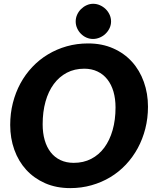

<svg xmlns="http://www.w3.org/2000/svg" viewBox="-20 -960 800 988"><path d="M32.5 0ZM741.5 -411Q741.5 -352 727.8 -298Q714 -244 688.8 -197.5Q663.5 -151 627.8 -113Q592 -75 547.5 -48.2Q503 -21.5 451 -6.8Q399 8 341.5 8Q269.5 8 212.2 -17.2Q155 -42.5 115 -86.2Q75 -130 53.8 -189.2Q32.5 -248.5 32.5 -317Q32.5 -376 46.2 -430.2Q60 -484.5 85.2 -531Q110.5 -577.5 146.5 -615.5Q182.5 -653.5 227 -680.2Q271.5 -707 323.5 -721.8Q375.5 -736.5 433.5 -736.5Q505 -736.5 562.2 -711.2Q619.5 -686 659.2 -642Q699 -598 720.2 -538.5Q741.5 -479 741.5 -411ZM574.5 -407Q574.5 -452 563.8 -488.8Q553 -525.5 532.2 -551.8Q511.5 -578 481.5 -592.2Q451.5 -606.5 413.5 -606.5Q363.5 -606.5 324 -585.8Q284.5 -565 256.8 -527.5Q229 -490 214.2 -437.2Q199.5 -384.5 199.5 -320.5Q199.5 -275.5 210 -239Q220.5 -202.5 240.8 -176.5Q261 -150.5 291 -136.2Q321 -122 359.5 -122Q409.5 -122 449.2 -142.5Q489 -163 516.8 -200.5Q544.5 -238 559.5 -290.5Q574.5 -343 574.5 -407ZM551.5 -849.5Q551.5 -831 543.5 -814.5Q535.5 -798 522.5 -785.8Q509.5 -773.5 492.8 -766.5Q476 -759.5 458.5 -759.5Q441 -759.5 425 -766.5Q409 -773.5 396.8 -785.8Q384.5 -798 377 -814.5Q369.5 -831 369.5 -849.5Q369.5 -868 377 -884.5Q384.5 -901 397.2 -913.5Q410 -926 426 -933.2Q442 -940.5 459.5 -940.5Q477.5 -940.5 494 -933.2Q510.5 -926 523.2 -913.8Q536 -901.5 543.8 -884.8Q551.5 -868 551.5 -849.5Z"/></svg>

Font: Lato Black
Style: Italic
Weight: 900
Italic angle: -7°
Designer: Lukasz Dziedzic
Foundry: tyPoland Lukasz Dziedzic
Version: Version 2.007; 2014-02-27